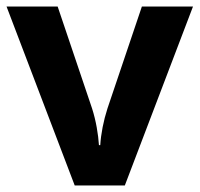

<svg xmlns="http://www.w3.org/2000/svg" viewBox="-20 -566 609 586"><path d="M208 0H361L569 -546H413L308 -235C296 -198 288 -157 286 -123H282C280 -155 273 -198 261 -235L156 -546H0Z"/></svg>

Font: Noto Kufi Arabic
Style: Bold
Weight: 700
Designer: Monotype Design Team, David Williams, Khaled Hosny
Foundry: Google LLC
Version: Version 2.109